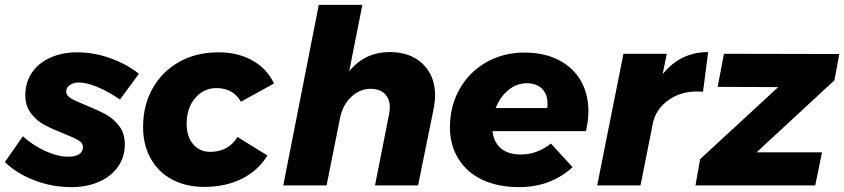

<svg xmlns="http://www.w3.org/2000/svg" viewBox="-39 -762 3469 789"><path d="M-19 -96 55 -202Q97 -164 148 -141Q199 -118 243 -118Q271 -118 286.5 -128.5Q302 -139 302 -158Q302 -174 283 -185.5Q264 -197 223 -213Q175 -232 143 -249Q111 -266 88 -296.5Q65 -327 65 -371Q65 -423 92 -463Q119 -503 167.5 -525Q216 -547 279 -547Q346 -547 412.5 -523.5Q479 -500 532 -459L454 -353Q408 -385 362.5 -404Q317 -423 285 -423Q263 -423 248 -412.5Q233 -402 233 -386Q233 -370 252.5 -358Q272 -346 313 -330Q362 -310 394.5 -292.5Q427 -275 450.5 -244.5Q474 -214 474 -169Q474 -117 446 -77Q418 -37 368 -15Q318 7 254 7Q176 7 103.5 -20.5Q31 -48 -19 -96Z M549 -240Q549 -330 588.5 -399.5Q628 -469 698 -508Q768 -547 858 -547Q939 -547 998.5 -513.5Q1058 -480 1087 -419L951 -344Q936 -371 910.5 -385.5Q885 -400 851 -400Q798 -400 763 -359Q728 -318 728 -253Q728 -201 754.5 -169.5Q781 -138 825 -138Q899 -138 937 -199L1060 -123Q1022 -61 955 -27.5Q888 6 801 6Q725 6 668 -24.5Q611 -55 580 -111Q549 -167 549 -240Z M1749 -370Q1749 -348 1744 -320L1679 0H1502L1560 -294Q1563 -308 1563 -320Q1563 -356 1542 -376.5Q1521 -397 1484 -397Q1439 -397 1403.5 -363Q1368 -329 1358 -275L1303 0H1125L1271 -742H1450L1396 -469Q1460 -548 1563 -548Q1648 -548 1698.5 -499Q1749 -450 1749 -370Z M2379 -304Q2379 -270 2369 -223H1985Q1990 -177 2020 -152Q2050 -127 2101 -127Q2168 -127 2225 -172L2314 -75Q2224 7 2094 7Q2008 7 1944 -23Q1880 -53 1845 -109Q1810 -165 1810 -239Q1810 -326 1849.5 -396Q1889 -466 1959 -506Q2029 -546 2116 -546Q2196 -546 2255.5 -516Q2315 -486 2347 -431.5Q2379 -377 2379 -304ZM2211 -337Q2211 -375 2188 -397.5Q2165 -420 2126 -420Q2084 -420 2050 -392Q2016 -364 1998 -318H2210Q2211 -324 2211 -337Z M2871 -548 2850 -385Q2841 -386 2824 -386Q2758 -386 2708.5 -351Q2659 -316 2645 -261L2593 0H2415L2523 -541H2701L2684 -457Q2757 -548 2871 -548Z M3410 -540 3390 -432 3070 -136H3339L3311 0H2819L2838 -108L3159 -404L2910 -405L2936 -541Z"/></svg>

Font: Gontserrat
Style: Bold Italic
Weight: 700
Italic angle: -11.3°
Designer: Julieta Ulanovsky
Foundry: Julieta Ulanovsky
Version: Version 6.001